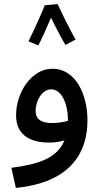

<svg xmlns="http://www.w3.org/2000/svg" viewBox="-20 -694 502 944"><path d="M200 -668C184 -626 134 -518 120 -491L168 -471C178 -487 209 -555 231 -607C252 -563 287 -496 302 -473L352 -500C326 -542 282 -634 263 -674ZM58 230C285 208 410 95 410 -104C410 -227 353 -356 238 -356C133 -356 59 -237 59 -127C59 -35 122 7 222 7C248 7 274 3 297 -4C260 86 166 114 36 131ZM155 -149C155 -198 187 -255 231 -255C284 -255 314 -181 314 -106V-100C290 -93 262 -89 237 -89C179 -89 155 -111 155 -149Z"/></svg>

Font: Noto Sans Arabic UI Md
Style: Regular
Weight: 500
Designer: Monotype Design Team, Nadine Chahine and Nizar Qandah
Foundry: Monotype Imaging Inc.
Version: Version 2.010